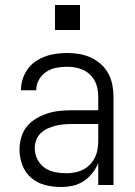

<svg xmlns="http://www.w3.org/2000/svg" viewBox="-20 -740 540 768"><path d="M223 8Q191 8 160 0Q129 -8 105 -28.5Q81 -49 69.5 -79.5Q58 -110 58 -141Q58 -166 65 -190.5Q72 -215 87.5 -234Q103 -253 125 -266Q147 -279 170.5 -286.5Q194 -294 219 -296.5Q244 -299 268 -299H373V-352Q373 -368 370 -384.5Q367 -401 359.5 -415.5Q352 -430 340 -441.5Q328 -453 313 -460Q298 -467 281.5 -470Q265 -473 249 -473Q227 -473 205.5 -469Q184 -465 165.5 -453Q147 -441 136 -421.5Q125 -402 125 -381V-379H64V-381Q64 -403 71 -424.5Q78 -446 91 -464Q104 -482 122.5 -494.5Q141 -507 161.5 -514.5Q182 -522 204.5 -525Q227 -528 249 -528Q273 -528 297 -524Q321 -520 343 -510Q365 -500 383.5 -483.5Q402 -467 413.5 -445.5Q425 -424 429.5 -400Q434 -376 434 -352V0H373V-88Q364 -66 349 -47Q334 -28 314 -15Q294 -2 270.5 3Q247 8 223 8ZM246 -47Q263 -47 280.5 -50.5Q298 -54 313.5 -62Q329 -70 341 -83Q353 -96 360.5 -112Q368 -128 370.5 -145.5Q373 -163 373 -180V-244H268Q252 -244 235 -242.5Q218 -241 202 -237Q186 -233 170.5 -226Q155 -219 143 -207.5Q131 -196 125 -180Q119 -164 119 -147Q119 -124 129.5 -103Q140 -82 158.5 -69Q177 -56 200 -51.5Q223 -47 246 -47ZM200 -620V-720H300V-620Z"/></svg>

Font: Iosevka Fixed SS04 Light
Style: Regular
Weight: 300
Monospace: yes
Designer: Belleve Invis
Foundry: Belleve Invis
Version: Version 32.5.0